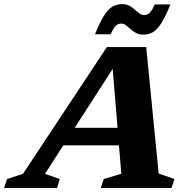

<svg xmlns="http://www.w3.org/2000/svg" viewBox="-86 -936 942 956"><path d="M186 -212.5 215.5 -299.5H560L530.5 -212.5ZM704 -72 782.5 -44.5 768 0H416L430.5 -44.5L518 -71L472 -631L502 -634.5L138 -70.5L211.5 -44.5L198 0H-65.5L-51 -44.5L28.5 -70.5L446 -701.5H642ZM762.5 -914Q738 -853.5 717.5 -821Q697 -788.5 675.8 -776Q654.5 -763.5 627.5 -763.5Q606.5 -763.5 591.5 -771.8Q576.5 -780 564.5 -790.8Q552.5 -801.5 541.5 -810Q530.5 -818.5 518.5 -818.5Q508 -818.5 499.8 -814.5Q491.5 -810.5 483.2 -799.2Q475 -788 465 -765.5H387Q411.5 -826 432 -858.2Q452.5 -890.5 474 -903Q495.5 -915.5 522.5 -915.5Q543.5 -915.5 558.5 -907.2Q573.5 -899 585.2 -888.2Q597 -877.5 608 -869.2Q619 -861 631 -861Q641.5 -861 649.8 -865Q658 -869 666.2 -880.2Q674.5 -891.5 684.5 -914Z"/></svg>

Font: Newsreader 9pt
Style: Bold Italic
Weight: 700
Italic angle: -17°
Designer: Hugues Gentile
Foundry: Production Type
Version: Version 1.003